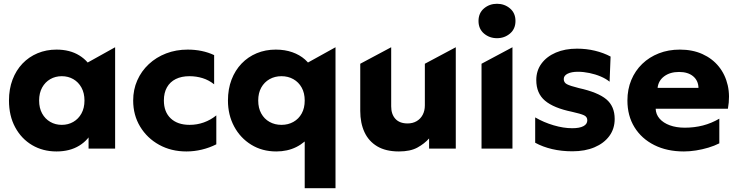

<svg xmlns="http://www.w3.org/2000/svg" viewBox="-20 -788 3913 1018"><path d="M279.6 15Q207.2 15 150.3 -18.6Q93.4 -52.2 60.5 -113.1Q27.6 -173.9 27.6 -255Q27.6 -316 46.4 -365.6Q65.2 -415.2 99.2 -450.9Q133.2 -486.5 179.4 -505.8Q225.5 -525 279.6 -525Q350.4 -525 400.5 -494.1Q450.6 -463.2 472.1 -412.2L422.1 -372V-443.8L590.4 -537.5V0H449.6V-133L472.1 -97.8Q450.6 -46.8 400.5 -15.9Q350.4 15 279.6 15ZM307.6 -126Q341.6 -126 368.8 -141.8Q396 -157.5 411.9 -186.4Q427.9 -215.2 427.9 -255Q427.9 -294.8 411.9 -323.7Q396 -352.6 368.8 -368.3Q341.6 -384 307.6 -384Q273.6 -384 246.4 -368.3Q219.2 -352.6 203.3 -323.7Q187.4 -294.8 187.4 -255Q187.4 -215.2 203.3 -186.4Q219.2 -157.5 246.4 -141.8Q273.6 -126 307.6 -126Z M968.6 15Q887.5 15 823.7 -20.3Q759.9 -55.6 723 -116.7Q686.1 -177.8 686.1 -255Q686.1 -312.9 707.9 -362Q729.6 -411.1 768.9 -447.8Q808.2 -484.5 860.9 -504.8Q913.5 -525 975.1 -525Q1013.8 -525 1048.8 -517.8Q1083.8 -510.6 1115.4 -495.8V-341Q1087.1 -363.5 1053.9 -373.8Q1020.6 -384 984.6 -384Q942.2 -384 911.9 -368.9Q881.5 -353.8 865.2 -324.9Q848.9 -296.1 848.9 -255.2Q848.9 -194.5 885.2 -160.2Q921.6 -126 985.1 -126Q1024.9 -126 1060.8 -138.9Q1096.8 -151.8 1126.9 -176.2V-22.8Q1090.5 -4.4 1049.9 5.3Q1009.4 15 968.6 15Z M1595.6 210V-114.2L1632.4 -76.8Q1597.5 -31.4 1550.6 -8.2Q1503.6 15 1445.1 15Q1370 15 1312.1 -20.7Q1254.1 -56.4 1221.4 -117.6Q1188.6 -178.8 1188.6 -255Q1188.6 -316 1207.6 -365.6Q1226.6 -415.2 1260.8 -450.9Q1294.9 -486.5 1341.2 -505.8Q1387.6 -525 1442.1 -525Q1490.6 -525 1529.9 -511.1Q1569.2 -497.2 1597.2 -472.4Q1625.1 -447.5 1639.9 -414.8L1589.9 -385.5V-443.8L1758.9 -537.5V210ZM1472.4 -126Q1507.9 -126 1535.8 -141.8Q1563.8 -157.5 1579.7 -186.4Q1595.6 -215.2 1595.6 -255Q1595.6 -294.8 1579.5 -323.7Q1563.4 -352.6 1535.4 -368.3Q1507.5 -384 1472.4 -384Q1437.2 -384 1409.3 -368.3Q1381.4 -352.6 1365.2 -323.7Q1349.1 -294.8 1349.1 -255Q1349.1 -215.2 1365.1 -186.4Q1381 -157.5 1408.9 -141.8Q1436.9 -126 1472.4 -126Z M2095.1 15Q2025.4 15 1979.9 -12.2Q1934.5 -39.4 1912.3 -87.7Q1890.1 -136 1890.1 -199.8V-450L2054.1 -537.5V-224.2Q2054.1 -182.2 2076.4 -157.9Q2098.6 -133.5 2141.1 -133.5Q2168.5 -133.5 2189.2 -145.7Q2209.9 -157.9 2221.2 -179.4Q2232.6 -201 2232.6 -229.5V-450L2396.6 -537.5V0H2255.1V-54Q2230.6 -26.2 2193.1 -5.6Q2155.5 15 2095.1 15Z M2533.1 0V-450L2697.1 -537.5V0ZM2615.1 -585.5Q2575.4 -585.5 2546.2 -610.1Q2517.1 -634.8 2517.1 -676.8Q2517.1 -718.8 2546.2 -743.4Q2575.4 -768 2615.1 -768Q2654.9 -768 2684 -743.4Q2713.1 -718.8 2713.1 -676.8Q2713.1 -634.8 2684 -610.1Q2654.9 -585.5 2615.1 -585.5Z M3015.1 14.2Q2957.4 14.2 2907.5 2.5Q2857.6 -9.2 2817.6 -31.2V-165.5Q2863 -139.1 2915.2 -123.7Q2967.4 -108.2 3013.9 -108.2Q3052.8 -108.2 3073.3 -119.1Q3093.9 -129.9 3093.9 -150.2Q3093.9 -168.6 3076.4 -176.8Q3059 -185 3011.9 -195.5Q2915.9 -215.2 2869.6 -254.2Q2823.4 -293.2 2823.4 -363.5Q2823.4 -413.5 2851 -450.9Q2878.6 -488.4 2927.2 -509.2Q2975.9 -530 3039.4 -530Q3089 -530 3134.6 -519Q3180.1 -508 3217.4 -488.1L3212.1 -354.8Q3192.9 -370.6 3164.8 -382.5Q3136.8 -394.4 3105.2 -400.9Q3073.6 -407.5 3044.1 -407.5Q3010.2 -407.5 2989.7 -397.3Q2969.1 -387.1 2969.1 -368.8Q2969.1 -350.4 2985.8 -341.5Q3002.5 -332.6 3049.1 -321Q3150.2 -298.8 3194.7 -261.6Q3239.1 -224.4 3239.1 -157.2Q3239.1 -105.5 3210.8 -66.9Q3182.5 -28.4 3132.1 -7.1Q3081.8 14.2 3015.1 14.2Z M3606.1 15Q3516.5 15 3449.1 -18.8Q3381.6 -52.6 3344.1 -113.4Q3306.6 -174.1 3306.6 -255.2Q3306.6 -314.4 3327.2 -363.8Q3347.8 -413.2 3385.2 -449.3Q3422.6 -485.4 3473.4 -505.2Q3524.1 -525 3584.9 -525Q3652 -525 3704.4 -501.3Q3756.8 -477.6 3791.1 -435.2Q3825.4 -392.8 3838.5 -335.7Q3851.6 -278.6 3839.4 -211.5H3456.4Q3457.5 -181.5 3477.2 -158.9Q3496.9 -136.4 3531.2 -123.7Q3565.6 -111 3610.9 -111Q3661.4 -111 3706.8 -122.7Q3752.2 -134.4 3793.9 -158.8V-28Q3767.9 -14.8 3735.9 -5.2Q3703.9 4.4 3670.4 9.7Q3637 15 3606.1 15ZM3466.6 -322H3683.4Q3682.5 -360.6 3655.1 -383.6Q3627.6 -406.5 3580.4 -406.5Q3533 -406.5 3501.9 -383.6Q3470.8 -360.6 3466.6 -322Z"/></svg>

Font: Geologica-Sharp
Style: Regular
Weight: 100
Designer: Sindre Bremnes, Frode Helland
Foundry: Monokrom Skriftforlag AS
Version: Version 1.010;gftools[0.9.28]